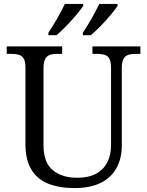

<svg xmlns="http://www.w3.org/2000/svg" viewBox="-20 -951 752 981"><path d="M361 10Q283.3 10 227 -12.3Q170.7 -34.7 140.3 -84.5Q110 -134.3 110 -216V-604Q110 -635.3 101.7 -650.7Q93.3 -666 77.5 -670.8Q61.7 -675.7 40.7 -675.7H14.3V-714H297.7V-675.7H271.7Q250.3 -675.7 234.8 -670.5Q219.3 -665.3 210.8 -649.7Q202.3 -634 202.3 -601V-210Q202.3 -120 249.8 -81.3Q297.3 -42.7 374.7 -42.7Q433.3 -42.7 471.8 -64Q510.3 -85.3 528.8 -123Q547.3 -160.7 547.3 -210V-604Q547.3 -635.3 539 -650.7Q530.7 -666 515.2 -670.8Q499.7 -675.7 478.3 -675.7H452.3V-714H697.3V-675.7H672.3Q650.7 -675.7 634.8 -670.5Q619 -665.3 610.7 -649.7Q602.3 -634 602.3 -601V-208.3Q602.3 -142 575.5 -93Q548.7 -44 495.2 -17Q441.7 10 361 10ZM403.3 -784Q424.3 -815 447.8 -856Q471.3 -897 487.3 -931H580.7V-921Q570 -904 545.8 -875.2Q521.7 -846.3 493.8 -817.7Q466 -789 443.7 -771H403.3ZM227.3 -784Q248.7 -815 272 -856Q295.3 -897 311.3 -931H405.3V-921Q394.3 -904 370.2 -875.2Q346 -846.3 318 -817.7Q290 -789 268.7 -771H227.3Z"/></svg>

Font: Noto Serif Hentaigana ExtraLight
Style: Regular
Weight: 200
Designer: Kazuhiro Yamada
Foundry: nipponia
Version: Version 1.000